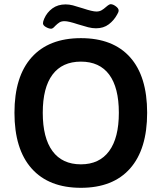

<svg xmlns="http://www.w3.org/2000/svg" viewBox="-20 -889 771 916"><path d="M49 -351Q49 -524 131 -615.5Q213 -707 366 -707Q519 -707 600.5 -616Q682 -525 682 -351Q682 -177 600.5 -85Q519 7 366 7Q213 7 131 -85Q49 -177 49 -351ZM547 -351Q547 -471 501 -533Q455 -595 366 -595Q277 -595 230.5 -533Q184 -471 184 -351Q184 -231 230.5 -168Q277 -105 366 -105Q454 -105 500.5 -168Q547 -231 547 -351ZM185 -778Q185 -786 191 -800Q204 -830 230 -849Q256 -868 293 -868Q310 -868 327.5 -863.5Q345 -859 376 -849Q421 -834 440 -834Q454 -834 464.5 -840Q475 -846 486 -856Q501 -869 508 -869Q519 -869 532.5 -859Q546 -849 546 -839Q546 -831 539 -820Q524 -792 499 -773Q474 -754 438 -754Q420 -754 400.5 -759Q381 -764 352 -773Q307 -788 288 -788Q273 -788 263.5 -782Q254 -776 243 -765Q232 -752 224 -752Q213 -752 199 -760Q185 -768 185 -778Z"/></svg>

Font: Asap-SemiBold
Style: Regular
Weight: 600
Designer: Pablo Cosgaya
Foundry: Omnibus-Type
Version: Version 2.000; ttfautohint (v1.8)